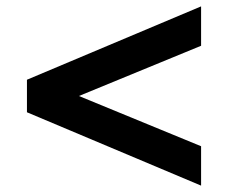

<svg xmlns="http://www.w3.org/2000/svg" viewBox="-20 -717 751 602"><path d="M610.5 -135 64.5 -365V-467L610.5 -697V-573.5L227.5 -416L610.5 -258.5Z"/></svg>

Font: Spartan Thin
Style: Bold
Weight: 700
Version: Version 1.004